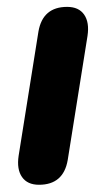

<svg xmlns="http://www.w3.org/2000/svg" viewBox="-20 -518 303 547"><path d="M33.1 -74.4 89.5 -428Q101.7 -498.4 171.3 -498.4Q204.4 -498.4 219.7 -476.4Q235.1 -454.3 229.3 -415.6L172.9 -62Q160.7 8.4 91.1 8.4Q58 8.4 42.7 -13.7Q27.3 -35.7 33.1 -74.4Z"/></svg>

Font: SN Pro Thin
Style: Italic
Weight: 200
Italic angle: -9°
Designer: Tobias Whetton
Foundry: Supernotes
Version: Version 1.003;Glyphs 3.3 (3324)